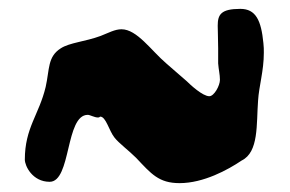

<svg xmlns="http://www.w3.org/2000/svg" viewBox="-20 -577 655 433"><path d="M574 -480C569 -531 557 -557 522 -557C478 -557 471 -544 471 -519C471 -506 472 -487 472 -468C472 -456 472 -444 472 -434C473 -420 476 -409 476 -397C476 -384 463 -360 452 -360C437 -360 409 -386 401 -394C382 -410 367 -424 355 -434C321 -463 289 -511 254 -511C239 -511 225 -503 207 -496C172 -483 137 -481 117 -468C87 -449 92 -421 83 -381C68 -318 36 -289 36 -217C36 -203 53 -167 92 -167C141 -167 127 -318 178 -318C183 -318 193 -312 201 -312C205 -312 205 -314 206 -314C219 -314 226 -282 238 -267C248 -254 270 -238 287 -221C321 -185 338 -164 385 -164C439 -164 494 -194 525 -215C564 -234 558 -297 562 -350C564 -383 575 -417 575 -458C575 -465 575 -472 574 -480Z"/></svg>

Font: Freckle Face
Style: Regular
Weight: 400
Designer: Astigmatic (AOETI)
Foundry: Astigmatic (AOETI)
Version: Version 1.000